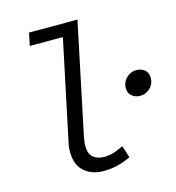

<svg xmlns="http://www.w3.org/2000/svg" viewBox="-108 -804 832 908"><g transform="rotate(-15 308.5 -350.0)"><path d="M287.5 12Q231.5 12 194.5 -20.5Q157.5 -53 157.5 -117Q157.5 -130 159 -142.5Q160.5 -155 164.5 -171L265.5 -650H103.5L116.5 -712H353.5L239.5 -168Q237.5 -157 236 -146Q234.5 -135 234.5 -124Q234.5 -87 254.5 -69.5Q274.5 -52 308.5 -52Q332.5 -52 355 -59Q377.5 -66 403.5 -79L422.5 -20Q390.5 -4 357 4Q323.5 12 287.5 12ZM547.8 -286.8Q524.1 -286.8 507.2 -300.7Q490.2 -314.6 490.2 -340.3Q490.2 -358.8 499.9 -374.6Q509.5 -390.3 525.2 -399.8Q540.9 -409.2 559.3 -409.2Q585.8 -409.2 601.5 -395.1Q617.2 -381 617.2 -355.7Q617.2 -327.2 596.5 -307Q575.8 -286.8 547.8 -286.8Z"/></g></svg>

Font: SourceCodeVF
Style: Italic
Weight: 200
Italic angle: -11°
Monospace: yes
Designer: Paul D. Hunt, Teo Tuominen
Foundry: Adobe
Version: Version 1.026;hotconv 1.1.0;makeotfexe 2.6.0